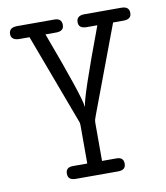

<svg xmlns="http://www.w3.org/2000/svg" viewBox="-76 -495 677 781"><g transform="rotate(-10 262.5 -104.5)"><path d="M13.2 -403.8Q13.2 -430.7 45.9 -431.2H201.2Q231 -431.2 231 -403.8Q231 -377.9 199.2 -377.9H154.8Q258.8 -99.1 261.2 -61H262.2Q264.2 -98.1 369.1 -377.9H325.2Q292 -377.9 292 -403.8Q292 -430.7 324.2 -431.2H477.1Q510.3 -431.2 509.8 -403.8Q509.8 -377.9 477.1 -377.9H434.1L298.8 -17.1L293 0L292 11.2V168.9H352.1Q380.9 168.9 380.9 195.8Q380.9 221.7 350.1 222.2H173.8Q141.6 222.2 142.1 194.8Q142.1 168.9 171.9 168.9H231V11.2L230 0L88.9 -377.9H48.8Q13.2 -377.9 13.2 -403.8Z"/></g></svg>

Font: CMU Typewriter Text
Style: Light
Weight: 200
Version: Version 0.7.0